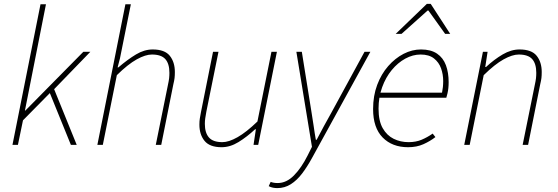

<svg xmlns="http://www.w3.org/2000/svg" viewBox="-20 -744 2864 986"><path d="M44 0 188 -722H216L108 -176H110L408 -478H444L258 -286L374 0H344L236 -266L98 -126L72 0Z M480 0 624 -722H652L596 -444L584 -398H588Q636 -439 678.5 -464.5Q721 -490 764 -490Q826 -490 852 -457.5Q878 -425 878 -374Q878 -356 876.5 -343.5Q875 -331 870 -310L808 0H780L842 -306Q847 -329 848.5 -342Q850 -355 850 -370Q850 -417 829 -440.5Q808 -464 760 -464Q727 -464 682 -439Q637 -414 580 -358L508 0Z M1118 12Q1057 12 1030.5 -20.5Q1004 -53 1004 -104Q1004 -122 1006 -134.5Q1008 -147 1012 -168L1074 -478H1102L1040 -172Q1036 -150 1034 -136.5Q1032 -123 1032 -108Q1032 -62 1053 -38Q1074 -14 1122 -14Q1155 -14 1200 -39.5Q1245 -65 1302 -120L1374 -478H1402L1306 0H1282L1294 -80H1290Q1248 -41 1205 -14.5Q1162 12 1118 12Z M1404 222Q1394 222 1382.5 220Q1371 218 1360 212L1370 190Q1385 196 1406 196Q1451 196 1489.5 157Q1528 118 1560 54L1582 10L1502 -478H1530L1580 -166Q1586 -132 1591 -95.5Q1596 -59 1602 -26H1606Q1624 -61 1643.5 -96.5Q1663 -132 1682 -166L1852 -478H1882L1582 68Q1558 112 1531.5 147Q1505 182 1473.5 202Q1442 222 1404 222Z M2076 12Q1994 12 1945 -38Q1896 -88 1896 -184Q1896 -252 1917 -308Q1938 -364 1973.5 -404.5Q2009 -445 2052.5 -467.5Q2096 -490 2142 -490Q2193 -490 2224.5 -468.5Q2256 -447 2270 -409Q2284 -371 2284 -322Q2284 -306 2282.5 -291.5Q2281 -277 2278 -264.5Q2275 -252 2272 -242H1920L1926 -268H2250Q2253 -283 2254.5 -297.5Q2256 -312 2256 -328Q2256 -362 2245 -393Q2234 -424 2208.5 -444Q2183 -464 2140 -464Q2100 -464 2061.5 -443Q2023 -422 1992 -384.5Q1961 -347 1942.5 -296Q1924 -245 1924 -186Q1924 -123 1945.5 -85.5Q1967 -48 2002 -31Q2037 -14 2078 -14Q2116 -14 2145.5 -26.5Q2175 -39 2202 -58L2216 -40Q2189 -19 2154.5 -3.5Q2120 12 2076 12ZM2012 -570 2172 -724H2192L2292 -570H2266L2180 -690H2176L2042 -570Z M2364 0 2460 -478H2484L2472 -400H2476Q2518 -439 2561.5 -464.5Q2605 -490 2648 -490Q2710 -490 2736 -457.5Q2762 -425 2762 -374Q2762 -356 2760.5 -343.5Q2759 -331 2754 -310L2692 0H2664L2726 -306Q2731 -329 2732.5 -342Q2734 -355 2734 -370Q2734 -417 2713 -440.5Q2692 -464 2644 -464Q2611 -464 2566 -439Q2521 -414 2464 -358L2392 0Z"/></svg>

Font: Source Sans 3 VF
Style: Italic
Weight: 200
Italic angle: -11°
Designer: Paul D. Hunt
Foundry: Adobe Systems Incorporated
Version: Version 3.042;hotconv 1.0.118;makeotfexe 2.5.65603